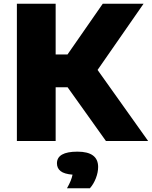

<svg xmlns="http://www.w3.org/2000/svg" viewBox="-20 -760 818 1035"><path d="M551 0 344.5 -289.5H280V0H71V-740H280V-466.5H344L534 -740H754L506 -383L778.5 0ZM509 140Q509 169 496.8 200.8Q484.5 232.5 464.5 255H341Q354 232 361 214.5Q368 197 371 181.5Q326.5 178 306.8 162.5Q287 147 287 120.5Q287 57.5 397.5 57.5Q509 57.5 509 140Z"/></svg>

Font: Encode Sans Expanded ExtraBold
Style: Regular
Weight: 800
Width: 7
Designer: Multiple Designers
Foundry: Impallari Type
Version: Version 2.000